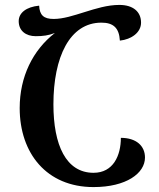

<svg xmlns="http://www.w3.org/2000/svg" viewBox="-20 -747 646 780"><path d="M360 13C493 13 569 -43 569 -107C569 -154 534 -187 471 -187C471 -115 440 -45 360 -45C248 -45 197 -158 197 -323C197 -515 263 -655 392 -655C440 -655 464 -634 467 -582C514 -587 553 -615 553 -655C553 -700 520 -727 465 -727C416 -727 369 -712 324 -698C279 -684 237 -670 198 -670C157 -670 141 -686 139 -724C87 -719 56 -695 56 -661C56 -622 85 -600 125 -600C155 -600 177 -603 203 -613C113 -543 60 -435 60 -308C60 -125 169 13 360 13Z"/></svg>

Font: Noto Serif Georgian Condensed SemiBold
Style: Regular
Weight: 600
Width: 3
Designer: Monotype Design Team, Akaki Razmadze
Foundry: Google LLC
Version: Version 2.003